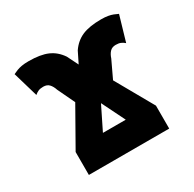

<svg xmlns="http://www.w3.org/2000/svg" viewBox="-120 -639 772 765"><g transform="rotate(-30 266.0 -256.5)"><path d="M390.4 -357.4 353 -278.3 450.7 -105.5V0H81.1V-105.5L179 -278.3L141.4 -357.4Q135.7 -374.8 126.1 -385.1Q116.5 -395.5 99.1 -395.5Q85.2 -395.5 76.3 -391.6Q67.4 -387.7 59.3 -380.6L25.6 -495.8Q35.2 -500.5 44.9 -504.3Q54.7 -508.1 67.6 -510.4Q80.6 -512.7 99.1 -512.7Q153.6 -512.7 186.2 -498.5Q218.8 -484.4 240.7 -452.1L265.9 -401.4L291 -452.1Q313 -484.4 345.8 -498.5Q378.7 -512.7 432.6 -512.7Q451.4 -512.7 464.2 -510.4Q477.1 -508.1 486.8 -504.3Q496.6 -500.5 506.1 -495.8L472.4 -380.6Q464.4 -387.7 455.4 -391.6Q446.5 -395.5 432.6 -395.5Q415.5 -395.5 405.8 -385.1Q396 -374.8 390.4 -357.4ZM265.9 -223.6 213.4 -117.2H318.4Z"/></g></svg>

Font: Giphurs
Style: Regular
Weight: 400
Version: Version 2.010